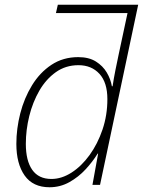

<svg xmlns="http://www.w3.org/2000/svg" viewBox="-20 -780 603 810"><path d="M189 10Q119 10 84 -39.5Q49 -89 49 -173Q49 -237 65.5 -301.5Q82 -366 115 -420Q148 -474 197 -506.5Q246 -539 310 -539Q355 -539 384.5 -520.5Q414 -502 430.5 -474Q447 -446 452 -416H455Q460 -450 467 -484.5Q474 -519 481 -552L518 -725H216L224 -760H563L402 0H370L394 -132H392Q371 -98 341 -65.5Q311 -33 272.5 -11.5Q234 10 189 10ZM197 -25Q240 -25 282 -52Q324 -79 358 -126Q392 -173 412.5 -233.5Q433 -294 433 -362Q433 -432 399.5 -468.5Q366 -505 311 -505Q257 -505 215.5 -475.5Q174 -446 146 -397.5Q118 -349 103.5 -290.5Q89 -232 89 -173Q89 -102 116 -63.5Q143 -25 197 -25Z"/></svg>

Font: Noto Sans Disp ExtLt
Style: Italic
Weight: 200
Italic angle: -12°
Designer: Monotype Design Team
Foundry: Monotype Imaging Inc.
Version: Version 2.000;GOOG;noto-source:20170915:90ef993387c0